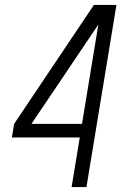

<svg xmlns="http://www.w3.org/2000/svg" viewBox="-20 -755 515 775"><path d="M269 0 302 -200H28L37 -255L359 -735H450L329 0ZM107 -255H311L377 -656Z"/></svg>

Font: Iosevka QP Light
Style: Italic
Weight: 300
Italic angle: -9°
Designer: Belleve Invis
Foundry: Belleve Invis
Version: Version 20.0.0; ttfautohint (v1.8.4)